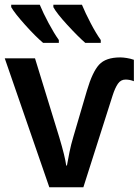

<svg xmlns="http://www.w3.org/2000/svg" viewBox="-20 -786 582 806"><path d="M485 -545Q424 -545 396 -514.5Q368 -484 345 -406L288 -212Q278 -179 271.5 -146.5Q265 -114 261 -91H258Q253 -129 229 -209L127 -541H0L187 0H330L453 -386Q463 -417 475 -434.5Q487 -452 507 -452Q525 -452 542 -445V-535Q528 -540 512 -542.5Q496 -545 485 -545ZM147 -766H27V-756Q42 -730 85.5 -681.5Q129 -633 161 -606H227V-618Q207 -646 184 -689Q161 -732 147 -766ZM324 -766H204V-756Q218 -730 262.5 -681.5Q307 -633 338 -606H403V-618Q383 -646 360.5 -689Q338 -732 324 -766Z"/></svg>

Font: Noto Sans Display Medium
Style: Regular
Weight: 500
Designer: Monotype Design Team
Foundry: Monotype Imaging Inc.
Version: Version 1.900